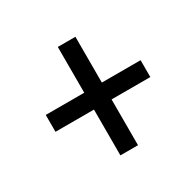

<svg xmlns="http://www.w3.org/2000/svg" viewBox="-104 -688 675 661"><g transform="rotate(-30 233.5 -357.5)"><path d="M198 -142H268V-324H422V-391H268V-573H198V-391H45V-324H198Z"/></g></svg>

Font: Noto Serif Georgian Condensed Bold
Style: Regular
Weight: 700
Width: 3
Designer: Monotype Design Team, Akaki Razmadze
Foundry: Google LLC
Version: Version 2.003